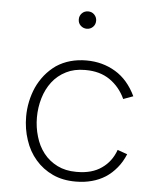

<svg xmlns="http://www.w3.org/2000/svg" viewBox="-52 -749 658 799"><g transform="rotate(5 277.5 -349.0)"><path d="M296 6.5H292Q239.5 6.5 198 -12.5Q155 -32.5 125.5 -67Q95.5 -101.5 80.5 -148Q65 -194 65 -245.5Q65 -277 71.5 -308Q78 -339 90.5 -367.5Q103.5 -396 123.5 -421Q143.5 -445.5 169.5 -464Q223 -499.5 295.5 -499.5Q362.5 -499.5 416.5 -467Q470 -435 502 -368L461 -353Q438.5 -402 396.5 -431Q355 -459.5 295.5 -459.5H292Q247.5 -459.5 214 -442.5Q179 -425 156 -395Q133 -365 121.5 -326Q110 -287 110 -245.5Q110 -204.5 121.5 -166Q132.5 -127.5 155.5 -98Q178.5 -68.5 213.5 -51Q247.5 -34 292 -34H296Q358.5 -34 398.5 -62.5Q439 -90.5 456.5 -140L497.5 -125.5Q484 -92.5 463.5 -68Q443 -43 417.5 -26.5Q391.5 -10 361 -2Q330 6.5 296 6.5ZM284.5 -631Q270 -631 259 -641Q248 -651 248 -667.5Q248 -682 258.2 -692.8Q268.5 -703.5 284.5 -703.5Q300 -703.5 310.2 -692.8Q320.5 -682 320.5 -667.5Q320.5 -651.5 309.8 -641.2Q299 -631 284.5 -631Z"/></g></svg>

Font: Acari Sans Neue Light
Style: Regular
Weight: 300
Designer: Alfredo Marco Pradil (font), Cristiano Sobral (main changes)
Foundry: Hanken Design Co. (font), Cristiano Sobral (main changes)
Version: Version 2.459;March 19, 2022;FontCreator 14.0.0.2808 64-bit;